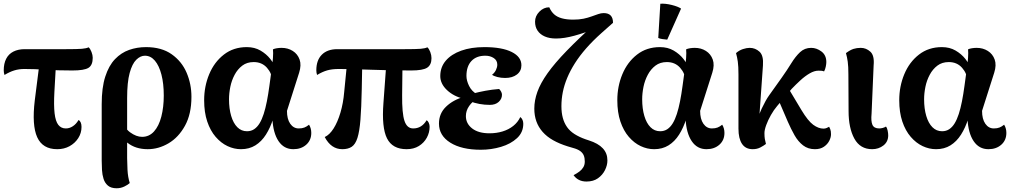

<svg xmlns="http://www.w3.org/2000/svg" viewBox="-20 -783 5410 1027"><path d="M286 15Q208 15 179 -49Q150 -113 166 -246L192 -451H280L271 -292Q267 -220 272 -177Q277 -134 292 -115Q307 -96 332 -96Q352 -96 370 -108Q388 -120 400 -141Q408 -137 412 -127.5Q416 -118 416 -104Q416 -71 398.5 -44Q381 -17 352 -1Q323 15 286 15ZM4 -382Q0 -394 0 -407Q0 -443 13 -468.5Q26 -494 51.5 -507Q77 -520 112 -520H334Q394 -520 418 -522Q442 -524 454 -530Q463 -522 469.5 -505Q476 -488 476 -474Q476 -434 453 -420Q430 -406 367 -406Q288 -406 225.5 -410Q163 -414 110 -414Q82 -414 57 -406.5Q32 -399 4 -382Z M604 224Q574 224 557.5 210Q541 196 534 174Q527 152 525.5 126Q524 100 524 76V-226Q524 -314 543 -373Q562 -432 595 -466.5Q628 -501 670.5 -516Q713 -531 761 -531Q844 -531 898 -493Q952 -455 978 -394.5Q1004 -334 1004 -265Q1004 -173 969.5 -110.5Q935 -48 881.5 -16.5Q828 15 770 15Q705 15 661.5 -19.5Q618 -54 582 -109L620 -164Q642 -100 675.5 -75.5Q709 -51 740 -51Q778 -51 804 -80Q830 -109 843 -159.5Q856 -210 856 -272Q856 -336 843.5 -384Q831 -432 808.5 -458.5Q786 -485 755 -485Q731 -485 709 -463.5Q687 -442 673.5 -392.5Q660 -343 660 -258V63Q660 87 662 125.5Q664 164 674 196Q665 205 645.5 214.5Q626 224 604 224Z M1269 15Q1232 15 1197 -1.5Q1162 -18 1133.5 -51Q1105 -84 1088.5 -133Q1072 -182 1072 -247Q1072 -321 1099 -386Q1126 -451 1177.5 -491Q1229 -531 1300 -531Q1342 -531 1373.5 -512.5Q1405 -494 1425.5 -468Q1446 -442 1453 -417L1436 -352Q1435 -390 1408 -420.5Q1381 -451 1337 -451Q1301 -451 1276 -432Q1251 -413 1235 -383Q1219 -353 1212 -318.5Q1205 -284 1205 -252Q1205 -202 1216.5 -163Q1228 -124 1249.5 -102.5Q1271 -81 1301 -81Q1323 -81 1339.5 -92Q1356 -103 1368.5 -123.5Q1381 -144 1390.5 -173.5Q1400 -203 1407.5 -241Q1415 -279 1421 -324L1433 -412Q1438 -444 1440 -473Q1442 -502 1440 -519Q1448 -523 1461 -525Q1474 -527 1486 -527Q1520 -527 1546 -510.5Q1572 -494 1582.5 -464.5Q1593 -435 1580 -394L1515 -190Q1515 -146 1532.5 -121Q1550 -96 1578 -96Q1596 -96 1608.5 -101Q1621 -106 1633 -116Q1645 -97 1645 -72Q1645 -33 1618 -9Q1591 15 1549 15Q1499 15 1470 -28Q1441 -71 1437 -148H1441Q1426 -100 1402.5 -63Q1379 -26 1346 -5.5Q1313 15 1269 15Z M2155 15Q2079 15 2050 -43Q2021 -101 2031 -232L2047 -451H2133L2131 -274Q2130 -177 2143.5 -136.5Q2157 -96 2190 -96Q2213 -96 2231 -107Q2249 -118 2262 -140Q2269 -136 2273.5 -126Q2278 -116 2278 -105Q2278 -74 2263 -46.5Q2248 -19 2220.5 -2Q2193 15 2155 15ZM1811 15Q1751 15 1717 -50Q1743 -62 1764.5 -96Q1786 -130 1801 -180.5Q1816 -231 1821 -290L1838 -462H1918L1915 -306Q1913 -206 1908 -143Q1903 -80 1892 -45.5Q1881 -11 1861.5 2Q1842 15 1811 15ZM1676 -382Q1672 -394 1672 -407Q1672 -461 1701.5 -490.5Q1731 -520 1784 -520H2146Q2206 -520 2230 -522Q2254 -524 2266 -530Q2275 -522 2281.5 -505Q2288 -488 2288 -472Q2288 -436 2265 -421Q2242 -406 2179 -406Q2128 -406 2072.5 -407Q2017 -408 1964 -410Q1911 -412 1866.5 -413Q1822 -414 1793 -414Q1756 -414 1730 -406.5Q1704 -399 1676 -382Z M2552 18Q2449 18 2388.5 -20Q2328 -58 2328 -122Q2328 -176 2366 -212.5Q2404 -249 2464 -266L2463 -254Q2407 -267 2371 -301Q2335 -335 2335 -376Q2335 -424 2364.5 -458.5Q2394 -493 2447 -512Q2500 -531 2571 -531Q2665 -531 2717 -505Q2769 -479 2769 -434Q2769 -403 2745 -384.5Q2721 -366 2682 -366Q2660 -366 2640.5 -371Q2621 -376 2612 -383Q2626 -394 2633 -409Q2640 -424 2640 -437Q2640 -460 2621 -472.5Q2602 -485 2576 -485Q2528 -485 2501.5 -456.5Q2475 -428 2475 -377Q2475 -352 2489 -323.5Q2503 -295 2531 -279L2529 -251Q2507 -241 2489.5 -216Q2472 -191 2472 -162Q2472 -122 2505.5 -96Q2539 -70 2598 -70Q2636 -70 2668.5 -80Q2701 -90 2725.5 -109.5Q2750 -129 2763 -157Q2771 -151 2775 -141.5Q2779 -132 2779 -121Q2779 -75 2745.5 -44Q2712 -13 2660 2.5Q2608 18 2552 18ZM2600 -222Q2572 -222 2544.5 -227Q2517 -232 2492 -242L2511 -283Q2542 -291 2576.5 -297.5Q2611 -304 2650 -307Q2665 -291 2665 -276Q2665 -254 2647.5 -238Q2630 -222 2600 -222Z M3117 188Q3072 188 3048 154Q3067 144 3080 134Q3093 124 3100.5 111Q3108 98 3108 81Q3108 62 3102.5 48.5Q3097 35 3083.5 25Q3070 15 3044 8L3017 0Q2972 -14 2938.5 -33Q2905 -52 2882.5 -77.5Q2860 -103 2849 -134Q2838 -165 2838 -202Q2838 -246 2854.5 -292Q2871 -338 2909 -391.5Q2947 -445 3011 -511Q3075 -577 3169 -662L3158 -628Q3107 -607 3052.5 -592Q2998 -577 2954 -577Q2919 -577 2894 -588Q2869 -599 2855.5 -619Q2842 -639 2842 -667Q2842 -697 2865 -720.5Q2888 -744 2918 -744Q2928 -721 2944 -706.5Q2960 -692 2985.5 -685Q3011 -678 3046 -678Q3078 -678 3101.5 -683Q3125 -688 3144 -695Q3164 -702 3179.5 -707.5Q3195 -713 3209 -713Q3234 -713 3246.5 -700Q3259 -687 3259 -661L3197 -606Q3151 -565 3115.5 -524.5Q3080 -484 3055 -444.5Q3030 -405 3014 -366.5Q2998 -328 2990.5 -290.5Q2983 -253 2983 -215Q2983 -180 2990.5 -152.5Q2998 -125 3013 -103.5Q3028 -82 3053 -66Q3078 -50 3112 -38L3130 -32Q3155 -24 3173.5 -13.5Q3192 -3 3204.5 10.5Q3217 24 3223 40Q3229 56 3229 75Q3229 101 3216 127Q3203 153 3178.5 170.5Q3154 188 3117 188Z M3479 15Q3442 15 3407 -1.5Q3372 -18 3343.5 -51Q3315 -84 3298.5 -133Q3282 -182 3282 -247Q3282 -321 3309 -386Q3336 -451 3387.5 -491Q3439 -531 3510 -531Q3552 -531 3583.5 -512.5Q3615 -494 3635.5 -468Q3656 -442 3663 -417L3646 -352Q3645 -390 3618 -420.5Q3591 -451 3547 -451Q3511 -451 3486 -432Q3461 -413 3445 -383Q3429 -353 3422 -318.5Q3415 -284 3415 -252Q3415 -202 3426.5 -163Q3438 -124 3459.5 -102.5Q3481 -81 3511 -81Q3533 -81 3549.5 -92Q3566 -103 3578.5 -123.5Q3591 -144 3600.5 -173.5Q3610 -203 3617.5 -241Q3625 -279 3631 -324L3643 -412Q3648 -444 3650 -473Q3652 -502 3650 -519Q3658 -523 3671 -525Q3684 -527 3696 -527Q3730 -527 3756 -510.5Q3782 -494 3792.5 -464.5Q3803 -435 3790 -394L3725 -190Q3725 -146 3742.5 -121Q3760 -96 3788 -96Q3806 -96 3818.5 -101Q3831 -106 3843 -116Q3855 -97 3855 -72Q3855 -33 3828 -9Q3801 15 3759 15Q3709 15 3680 -28Q3651 -71 3647 -148H3651Q3636 -100 3612.5 -63Q3589 -26 3556 -5.5Q3523 15 3479 15ZM3549 -571Q3537 -572 3523 -574Q3509 -576 3501 -580L3512 -763Q3539 -765 3573 -756.5Q3607 -748 3623 -737Z M4006 15Q3968 15 3949 -13.5Q3930 -42 3930 -95V-385Q3930 -428 3926.5 -453Q3923 -478 3917 -499Q3934 -514 3954 -520.5Q3974 -527 3990 -527Q4020 -527 4042.5 -506.5Q4065 -486 4061 -433L4037 -93L4025 -105Q4033 -157 4054.5 -202.5Q4076 -248 4094 -273L4161 -367Q4190 -408 4212.5 -444.5Q4235 -481 4259.5 -504Q4284 -527 4319 -527Q4348 -527 4374 -507.5Q4400 -488 4400 -451Q4400 -441 4397 -426.5Q4394 -412 4388 -401Q4381 -404 4373.5 -404.5Q4366 -405 4358 -405Q4336 -405 4311 -390.5Q4286 -376 4261.5 -353.5Q4237 -331 4215 -308L4137 -216Q4119 -195 4103.5 -167.5Q4088 -140 4078.5 -114Q4069 -88 4069 -71Q4069 -52 4071 -40Q4073 -28 4077 -13Q4064 -3 4046.5 6Q4029 15 4006 15ZM4339 15Q4302 15 4275.5 -5.5Q4249 -26 4230 -59.5Q4211 -93 4194 -132L4127 -288L4176 -346L4267 -194Q4302 -136 4330 -115.5Q4358 -95 4385 -95Q4394 -95 4402 -98.5Q4410 -102 4415 -105Q4417 -102 4421 -92Q4425 -82 4425 -65Q4425 -48 4415.5 -29.5Q4406 -11 4387 2Q4368 15 4339 15Z M4645 15Q4581 15 4550 -41.5Q4519 -98 4519 -189L4518 -385Q4518 -428 4514.5 -453Q4511 -478 4505 -499Q4528 -516 4545.5 -521.5Q4563 -527 4584 -527Q4613 -527 4635.5 -506.5Q4658 -486 4653 -433L4642 -175Q4638 -135 4646.5 -115.5Q4655 -96 4683 -96Q4691 -96 4701 -98.5Q4711 -101 4719 -106Q4725 -99 4728 -84.5Q4731 -70 4731 -59Q4731 -25 4705.5 -5Q4680 15 4645 15Z M4987 15Q4950 15 4915 -1.5Q4880 -18 4851.5 -51Q4823 -84 4806.5 -133Q4790 -182 4790 -247Q4790 -321 4817 -386Q4844 -451 4895.5 -491Q4947 -531 5018 -531Q5060 -531 5091.5 -512.5Q5123 -494 5143.5 -468Q5164 -442 5171 -417L5154 -352Q5153 -390 5126 -420.5Q5099 -451 5055 -451Q5019 -451 4994 -432Q4969 -413 4953 -383Q4937 -353 4930 -318.5Q4923 -284 4923 -252Q4923 -202 4934.5 -163Q4946 -124 4967.5 -102.5Q4989 -81 5019 -81Q5041 -81 5057.5 -92Q5074 -103 5086.5 -123.5Q5099 -144 5108.5 -173.5Q5118 -203 5125.5 -241Q5133 -279 5139 -324L5151 -412Q5156 -444 5158 -473Q5160 -502 5158 -519Q5166 -523 5179 -525Q5192 -527 5204 -527Q5238 -527 5264 -510.5Q5290 -494 5300.5 -464.5Q5311 -435 5298 -394L5233 -190Q5233 -146 5250.5 -121Q5268 -96 5296 -96Q5314 -96 5326.5 -101Q5339 -106 5351 -116Q5363 -97 5363 -72Q5363 -33 5336 -9Q5309 15 5267 15Q5217 15 5188 -28Q5159 -71 5155 -148H5159Q5144 -100 5120.5 -63Q5097 -26 5064 -5.5Q5031 15 4987 15Z"/></svg>

Font: Arima Thin
Style: Bold
Weight: 700
Version: Version 1.100